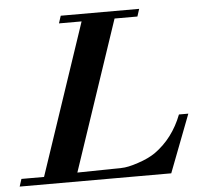

<svg xmlns="http://www.w3.org/2000/svg" viewBox="-102 -742 833 795"><g transform="rotate(-5 314.0 -345.0)"><path d="M670 -240 578 0H-52L-42 -31H52L263 -659H169L179 -690H505L495 -659H400L191 -37L374 -40Q401 -40 445 -55Q488 -69 517 -89Q594 -144 631 -240Z"/></g></svg>

Font: DG Didot
Style: Bold Italic
Weight: 700
Designer: David Gatwood, Takis Katsoulidis, and George D. Matthiopoulos
Foundry: David Gatwood
Version: Version 1.0